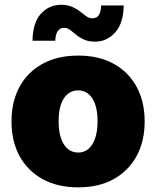

<svg xmlns="http://www.w3.org/2000/svg" viewBox="-20 -784 662 814"><path d="M311.5 10.3Q223.6 10.3 160.2 -24.9Q96.7 -60.1 62.7 -122.8Q28.8 -185.5 28.8 -269Q28.8 -353 62.7 -415.8Q96.7 -478.5 160.2 -513.4Q223.6 -548.3 311.5 -548.3Q399.4 -548.3 462.4 -513.4Q525.4 -478.5 559.3 -415.8Q593.3 -353 593.3 -269Q593.3 -185.5 559.3 -122.8Q525.4 -60.1 462.4 -24.9Q399.4 10.3 311.5 10.3ZM311.5 -137.2Q336.4 -137.2 355 -152.8Q373.5 -168.5 383.5 -198.2Q393.6 -228 393.6 -270Q393.6 -312.5 383.5 -341.6Q373.5 -370.6 355 -385.7Q336.4 -400.9 311.5 -400.9Q286.1 -400.9 267.3 -385.7Q248.5 -370.6 238.5 -341.6Q228.5 -312.5 228.5 -270Q228.5 -228 238.5 -198.2Q248.5 -168.5 267.3 -152.8Q286.1 -137.2 311.5 -137.2ZM383.3 -607.4Q355.5 -607.4 336.2 -616.2Q316.9 -625 303 -636.7Q289.1 -648.4 277.1 -657.2Q265.1 -666 251.5 -666Q234.4 -666 224.9 -652.1Q215.3 -638.2 214.4 -611.3H117.7Q119.1 -688.5 153.8 -726.1Q188.5 -763.7 238.8 -763.7Q266.1 -763.7 285.6 -755.1Q305.2 -746.6 319.6 -735.1Q334 -723.6 345.9 -715.1Q357.9 -706.5 370.6 -706.5Q391.1 -706.5 399.7 -720.9Q408.2 -735.4 408.7 -760.7H504.4Q503.4 -685.5 468.3 -646.5Q433.1 -607.4 383.3 -607.4Z"/></svg>

Font: Inter 17pt Black
Style: Regular
Weight: 900
Version: Version 4.001;git-66647c0bb